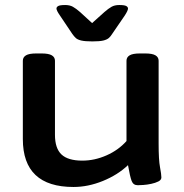

<svg xmlns="http://www.w3.org/2000/svg" viewBox="-20 -738 733 765"><path d="M273 7Q71 7 71 -184V-496Q71 -510 83.5 -517.5Q96 -525 124 -525H146Q174 -525 186.5 -517.5Q199 -510 199 -496V-201Q199 -147 225 -122.5Q251 -98 308 -98Q357 -98 404.5 -119Q452 -140 484 -176V-496Q484 -510 496.5 -517.5Q509 -525 537 -525H559Q587 -525 599.5 -517.5Q612 -510 612 -496V-166Q612 -101 617.5 -72Q623 -43 623 -31Q623 -21 611 -15Q599 -9 582.5 -5.5Q566 -2 551 -1Q536 0 529 0Q511 0 504.5 -17Q498 -34 490 -80Q449 -41 390 -17Q331 7 273 7ZM455 -718Q476 -718 483 -714Q490 -710 490 -704Q490 -696 477 -676L427 -603Q421 -593 413.5 -586.5Q406 -580 391.5 -576.5Q377 -573 348 -573Q319 -573 304 -576.5Q289 -580 282 -586.5Q275 -593 268 -603L219 -676Q205 -696 205 -704Q205 -710 212 -714Q219 -718 240 -718Q258 -718 270.5 -711Q283 -704 299 -690L347 -646L396 -690Q412 -704 424.5 -711Q437 -718 455 -718Z"/></svg>

Font: Asap Expanded SemiBold
Style: Regular
Weight: 600
Width: 7
Designer: Pablo Cosgaya
Foundry: Omnibus-Type
Version: Version 3.001; ttfautohint (v1.8.4.7-5d5b)